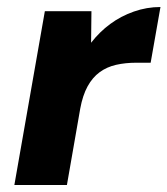

<svg xmlns="http://www.w3.org/2000/svg" viewBox="-20 -528 478 548"><path d="M21 0 108 -496H241L240 -406Q264 -437 294.5 -459.5Q325 -482 362 -495Q399 -508 438 -508L410 -349H369Q338 -349 311.5 -343Q285 -337 264.5 -322Q244 -307 230 -281.5Q216 -256 209 -218L171 0Z"/></svg>

Font: DM Sans 24pt Black
Style: Italic
Weight: 900
Italic angle: -10°
Designer: Colophon Foundry, Jonny Pinhorn
Foundry: Colophon Foundry
Version: Version 4.004;gftools[0.9.30]